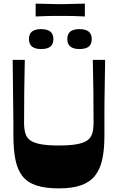

<svg xmlns="http://www.w3.org/2000/svg" viewBox="-20 -1031 650 1061"><path d="M305 10Q230 10 180.5 -6.5Q131 -23 103.5 -58.5Q76 -94 65 -150Q54 -206 54 -285Q54 -315 54 -344Q54 -373 53.5 -406Q53 -439 52.5 -480.5Q52 -522 51.5 -576Q51 -630 50 -700H117Q115 -613 114 -526.5Q113 -440 113 -353Q113 -316 121 -291.5Q129 -267 150 -253.5Q171 -240 208.5 -233.5Q246 -227 305 -227Q364 -227 401.5 -233.5Q439 -240 460 -253.5Q481 -267 489 -291.5Q497 -316 497 -353Q497 -440 496 -526.5Q495 -613 493 -700H561Q560 -629 559 -574.5Q558 -520 557.5 -478.5Q557 -437 557 -403Q557 -369 557 -339.5Q557 -310 557 -279Q557 -204 545 -149.5Q533 -95 504.5 -59.5Q476 -24 427.5 -7Q379 10 305 10ZM207 -760Q140 -760 140 -815Q140 -843 156.5 -856.5Q173 -870 207 -870Q241 -870 258 -856.5Q275 -843 275 -815Q275 -787 258.5 -773.5Q242 -760 207 -760ZM419 -760Q352 -760 352 -815Q352 -843 368.5 -856.5Q385 -870 419 -870Q453 -870 470 -856.5Q487 -843 487 -815Q487 -787 470.5 -773.5Q454 -760 419 -760ZM177 -940V-1011Q219 -1010 241.5 -1009.5Q264 -1009 279 -1008.5Q294 -1008 312 -1008Q331 -1008 346 -1008.5Q361 -1009 384 -1009.5Q407 -1010 449 -1011V-940Q407 -942 384 -942.5Q361 -943 346 -943Q331 -943 312 -943Q294 -943 279 -943Q264 -943 241.5 -942.5Q219 -942 177 -940Z"/></svg>

Font: Ojuju
Style: Bold
Weight: 700
Designer: Chisaokwu Joboson, Mirko Velimirovic
Foundry: Udi Foundry
Version: Version 1.000